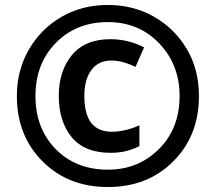

<svg xmlns="http://www.w3.org/2000/svg" viewBox="-20 -744 869 774"><path d="M415 10Q575 10 678.5 -93.5Q782 -197 782 -357Q782 -464 733 -546.5Q684 -629 601 -676.5Q518 -724 415 -724Q310 -724 227 -675.5Q144 -627 96 -543.5Q48 -460 48 -357Q48 -197 151.5 -93.5Q255 10 415 10ZM415 -60Q286 -60 204.5 -143Q123 -226 123 -357Q123 -488 205.5 -571.5Q288 -655 415 -655Q540 -655 622 -569Q704 -483 704 -357Q704 -226 620.5 -143Q537 -60 415 -60ZM425 -128Q461 -128 488.5 -135Q516 -142 542 -155V-239Q485 -213 430 -213Q320 -213 320 -357Q320 -424 348.5 -462Q377 -500 429 -500Q474 -500 526 -474L561 -553Q497 -586 425 -586Q323 -586 270 -522Q217 -458 217 -358Q217 -254 269 -191Q321 -128 425 -128Z"/></svg>

Font: Noto Sans UI Extra
Style: Regular
Weight: 800
Designer: Monotype Design Team
Foundry: Monotype Imaging Inc.
Version: Version 1.901